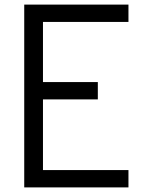

<svg xmlns="http://www.w3.org/2000/svg" viewBox="-20 -820 640 840"><path d="M86 0V-800H542V-724H110L168 -782V-406L110 -461H408V-385H110L168 -440V-21L113 -76H542V0Z"/></svg>

Font: Victor Mono Thin Medium
Style: Regular
Weight: 500
Monospace: yes
Version: Version 1.561;gftools[0.9.30]